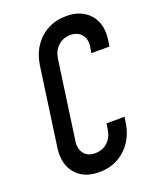

<svg xmlns="http://www.w3.org/2000/svg" viewBox="-145 -850 768 950"><g transform="rotate(-20 239.0 -375.0)"><path d="M422 -199H327L322.5 -169Q316.5 -127.5 289.8 -103.2Q263 -79 225 -79Q186 -79 166.5 -103.8Q147 -128.5 152.5 -169L210.5 -581Q216 -621.5 242.8 -646.2Q269.5 -671 308 -671Q345.5 -671 366.2 -646.8Q387 -622.5 380.5 -581L376 -551H471L475.5 -581Q488 -664.5 444.8 -715.2Q401.5 -766 320.5 -766Q266.5 -766 223 -743Q179.5 -720 151.5 -678.2Q123.5 -636.5 115.5 -581L57.5 -169Q46 -86 88.2 -35Q130.5 16 211.5 16Q293.5 16 349.2 -35Q405 -86 417.5 -169Z"/></g></svg>

Font: Mohave Medium
Style: Italic
Weight: 500
Italic angle: -8°
Designer: Gumpita Rahayu
Foundry: Tokotype
Version: Version 2.002; ttfautohint (v1.8.3)